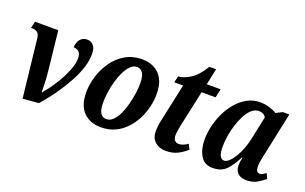

<svg xmlns="http://www.w3.org/2000/svg" viewBox="-79 -1008 2168 1367"><g transform="rotate(20 1004.5 -324.5)"><path d="M95 -432Q91 -463 76.5 -474Q62 -485 37 -485H28L40 -536H216L248 -240Q253 -190 254.5 -148Q256 -106 256 -81H259Q300 -129 336 -186Q372 -243 394.5 -298.5Q417 -354 417 -395Q417 -430 401 -444.5Q385 -459 361 -459Q362 -498 381.5 -521Q401 -544 434 -544Q462 -544 481 -523.5Q500 -503 500 -457Q500 -410 484 -358.5Q468 -307 441 -255.5Q414 -204 382.5 -156Q351 -108 320 -68.5Q289 -29 264 -1L144 9Z M735 10Q654 10 604 -40Q554 -90 554 -190Q554 -247 572.5 -309Q591 -371 628 -425Q665 -479 721 -512.5Q777 -546 852 -546Q901 -546 941.5 -525.5Q982 -505 1006 -461Q1030 -417 1030 -346Q1030 -303 1019 -254Q1008 -205 985 -158.5Q962 -112 926.5 -73.5Q891 -35 843.5 -12.5Q796 10 735 10ZM753 -58Q781 -58 803.5 -80.5Q826 -103 843 -139Q860 -175 871 -218Q882 -261 888 -302.5Q894 -344 894 -377Q894 -433 877.5 -457.5Q861 -482 833 -482Q807 -482 785 -460.5Q763 -439 745.5 -403.5Q728 -368 716 -325.5Q704 -283 698 -241Q692 -199 692 -164Q692 -107 708 -82.5Q724 -58 753 -58Z M1227 10Q1179 10 1146.5 -18Q1114 -46 1114 -100Q1114 -120 1117.5 -145.5Q1121 -171 1126 -191L1186 -470H1119L1130 -519Q1167 -519 1218.5 -550.5Q1270 -582 1316 -659H1367L1341 -536H1446L1432 -470H1326L1267 -197Q1256 -145 1256 -117Q1256 -93 1267.5 -80.5Q1279 -68 1297 -68Q1315 -68 1333 -75.5Q1351 -83 1365 -94L1385 -56Q1355 -29 1317.5 -9.5Q1280 10 1227 10Z M1582 10Q1521 10 1491 -39Q1461 -88 1461 -161Q1461 -209 1473 -262Q1485 -315 1508.5 -365Q1532 -415 1567 -456Q1602 -497 1646.5 -521.5Q1691 -546 1746 -546Q1780 -546 1815 -535Q1850 -524 1870 -511L1918 -535H1967L1901 -222Q1898 -210 1893.5 -189.5Q1889 -169 1886 -147.5Q1883 -126 1883 -112Q1883 -66 1912 -66Q1924 -66 1934 -72Q1944 -78 1958 -88L1976 -49Q1953 -30 1920 -10Q1887 10 1837 10Q1798 10 1774.5 -10.5Q1751 -31 1751 -72Q1751 -87 1753 -100.5Q1755 -114 1759 -131H1754Q1721 -64 1684 -27Q1647 10 1582 10ZM1642 -67Q1660 -67 1680 -86Q1700 -105 1719 -137Q1738 -169 1752.5 -208Q1767 -247 1775 -288L1810 -455Q1803 -470 1788.5 -477Q1774 -484 1758 -484Q1727 -484 1702 -462Q1677 -440 1658 -403Q1639 -366 1625.5 -323Q1612 -280 1605.5 -237Q1599 -194 1599 -160Q1599 -108 1611 -87.5Q1623 -67 1642 -67Z"/></g></svg>

Font: Noto Serif Condensed
Style: Bold Italic
Weight: 700
Width: 3
Italic angle: -12°
Designer: Monotype Design Team
Foundry: Monotype Imaging Inc.
Version: Version 2.014